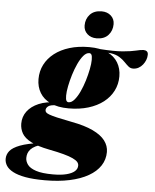

<svg xmlns="http://www.w3.org/2000/svg" viewBox="-148 -764 851 1054"><g transform="rotate(5 278.0 -236.5)"><path d="M567.5 -413.5Q553 -413.5 542 -422.8Q531 -432 518.5 -445.2Q506 -458.5 487.5 -470.2Q469 -482 440.5 -486.5Q412 -491 368 -482.5L374.5 -504.5Q457 -498.5 504.2 -502.8Q551.5 -507 576.8 -513.5Q602 -520 617 -520Q628 -520 635 -514.5Q642 -509 642 -496.5Q642 -482 636.5 -467.5Q631 -453 621.2 -440.8Q611.5 -428.5 597.8 -421Q584 -413.5 567.5 -413.5ZM231.5 -198.5Q248 -198.5 263.5 -216.8Q279 -235 292.5 -264Q306 -293 316 -326Q326 -359 332 -389.8Q338 -420.5 338 -441Q338 -462 333.8 -469.5Q329.5 -477 321.5 -477Q305 -477 289.5 -458.8Q274 -440.5 260.5 -411.2Q247 -382 237 -349Q227 -316 221 -285.5Q215 -255 215 -234Q215 -213.5 219.2 -206Q223.5 -198.5 231.5 -198.5ZM318.5 -510Q379 -510 418.2 -491.5Q457.5 -473 477.2 -440Q497 -407 497 -364Q497 -321 478.5 -284.5Q460 -248 425.5 -221.2Q391 -194.5 342.8 -179.8Q294.5 -165 234.5 -165Q174.5 -165 135 -183.8Q95.5 -202.5 75.8 -235.5Q56 -268.5 56 -311Q56 -354.5 74.5 -390.8Q93 -427 127.5 -453.8Q162 -480.5 210.2 -495.2Q258.5 -510 318.5 -510ZM138 239.5Q75 239.5 32 231.8Q-11 224 -37 210.2Q-63 196.5 -74.2 178.8Q-85.5 161 -85.5 141Q-85.5 117 -69.8 97.2Q-54 77.5 -14 62.2Q26 47 97.5 37.5H114.5L113.5 45Q88 51 71.5 59.2Q55 67.5 45.2 78Q35.5 88.5 31.2 100.5Q27 112.5 27 126Q27 145 40 163Q53 181 86.5 192.2Q120 203.5 180.5 203.5Q224.5 203.5 254.2 196Q284 188.5 299.2 175.2Q314.5 162 314.5 143.5Q314.5 132.5 306.8 123.5Q299 114.5 280 105.5Q261 96.5 228.8 87.8Q196.5 79 147.5 69.5Q83.5 57 47.5 38.2Q11.5 19.5 -2.8 -5.2Q-17 -30 -17 -59.5Q-17 -97.5 5 -127Q27 -156.5 68 -174Q109 -191.5 166.5 -191.5L167.5 -176Q133.5 -175.5 121.5 -166Q109.5 -156.5 109.5 -144.5Q109.5 -138 113.8 -132.8Q118 -127.5 132.5 -122Q147 -116.5 176.8 -109.5Q206.5 -102.5 258.5 -92.5Q331 -79 376.5 -57.2Q422 -35.5 443.5 -7Q465 21.5 465 55.5Q465 97 442.8 131Q420.5 165 378 189.2Q335.5 213.5 275 226.5Q214.5 239.5 138 239.5ZM353.5 -561.5Q322.5 -561.5 302.5 -579.8Q282.5 -598 282.5 -626.5Q282.5 -662.5 305.2 -687Q328 -711.5 369.5 -711.5Q400.5 -711.5 420.5 -693.5Q440.5 -675.5 440.5 -647Q440.5 -611 418 -586.2Q395.5 -561.5 353.5 -561.5Z"/></g></svg>

Font: Newsreader 60pt ExtraBold
Style: Italic
Weight: 800
Italic angle: -17°
Designer: Hugues Gentile
Foundry: Production Type
Version: Version 1.003